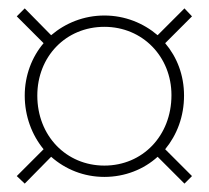

<svg xmlns="http://www.w3.org/2000/svg" viewBox="-20 -568 498 458"><path d="M229 -146C278 -146 323 -164 356 -194L420 -130L438 -148L374 -212C402 -246 419 -290 419 -340C419 -389 402 -432 374 -465L438 -529L420 -548L356 -484C322 -513 278 -531 229 -531C180 -531 136 -513 102 -484L39 -548L20 -529L84 -465C56 -432 39 -388 39 -340C39 -291 56 -246 84 -212L20 -148L39 -130L102 -194C136 -164 180 -146 229 -146ZM69 -340C69 -433 137 -504 229 -504C320 -504 389 -433 389 -341C389 -244 320 -173 229 -173C138 -173 69 -244 69 -340Z"/></svg>

Font: MV Cash Thin
Style: Regular
Weight: 100
Designer: Rodrigo Fuenzalida
Foundry: fragTYPE
Version: Version 1.100;Glyphs 3.1.2 (3151)